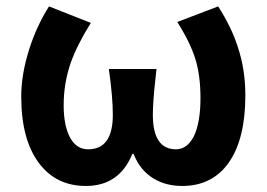

<svg xmlns="http://www.w3.org/2000/svg" viewBox="-20 -581 853 614"><path d="M254.9 13.7Q159.2 13.7 104.5 -59.6Q47.9 -134.8 47.9 -272.5Q47.9 -342.8 73.2 -422.9Q96.7 -497.1 136.7 -560.5L270.5 -507.8Q226.6 -437.5 206.1 -379.9Q183.6 -314.5 183.6 -245.1Q183.6 -178.7 204.1 -141.1Q224.6 -103.5 261.7 -103.5Q340.8 -103.5 340.8 -213.9Q340.8 -270.5 328.1 -360.4H404.3H480.5Q479.5 -350.6 477.5 -333Q468.8 -255.9 468.8 -213.9Q468.8 -103.5 543 -103.5Q578.1 -103.5 599.6 -144.5Q621.1 -188.5 621.1 -267.6Q621.1 -338.9 605 -391.6Q588.9 -444.3 546.9 -510.7L677.7 -560.5Q720.7 -493.2 740.2 -431.6Q764.6 -359.4 764.6 -276.4Q764.6 -136.7 711.9 -61.5Q659.2 13.7 562.5 13.7Q510.7 13.7 471.7 -9.8Q427.7 -36.1 407.2 -88.9H403.3Q361.3 13.7 254.9 13.7Z"/></svg>

Font: Bpmf GenSeki Gothic B
Style: B
Weight: 700
Foundry: But Ko
Version: Version 1.320